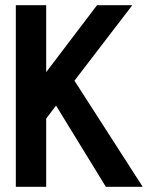

<svg xmlns="http://www.w3.org/2000/svg" viewBox="-20 -720 592 740"><path d="M158 -442V-700H41V0H158V-263L196 -313L388 0H530L267 -409L490 -700H354Z"/></svg>

Font: Advent Pro Expanded
Style: Bold
Weight: 700
Width: 7
Designer: VivaRado, Andreas Kalpakidis
Foundry: VivaRado, Andreas Kalpakidis
Version: Version 3.000